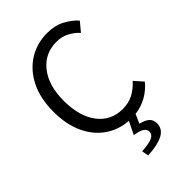

<svg xmlns="http://www.w3.org/2000/svg" viewBox="-288 -854 1215 1215"><g transform="rotate(-45 319.0 -247.0)"><path d="M551 -150 602 -92Q529 -4 416 11L389 72Q428 81 449 98.5Q470 116 470 150Q470 199 422.5 224Q375 249 287 253L278 208Q347 203 373 190Q399 177 399 152Q399 110 313 98L355 12Q269 6 202 -40.5Q135 -87 96.5 -169.5Q58 -252 58 -366Q58 -485 100.5 -570Q143 -655 216.5 -701Q290 -747 383 -747Q450 -747 501 -720Q552 -693 584 -656L534 -596Q506 -627 468.5 -646.5Q431 -666 384 -666Q280 -666 216.5 -586Q153 -506 153 -369Q153 -230 214.5 -149Q276 -68 381 -68Q434 -68 475 -89.5Q516 -111 551 -150Z"/></g></svg>

Font: Noto Sans CJK KR Regular (TTF)
Style: Regular
Weight: 400
Designer: Ryoko NISHIZUKA 西塚涼子 (kana & ideographs); Paul D. Hunt (Latin, Greek & Cyrillic); Wenlong ZHANG 张文龙 (bopomofo); Sandoll 
Foundry: Adobe Systems Incorporated
Version: Version 1.004;PS 1.004;hotconv 1.0.82;makeotf.lib2.5.63406